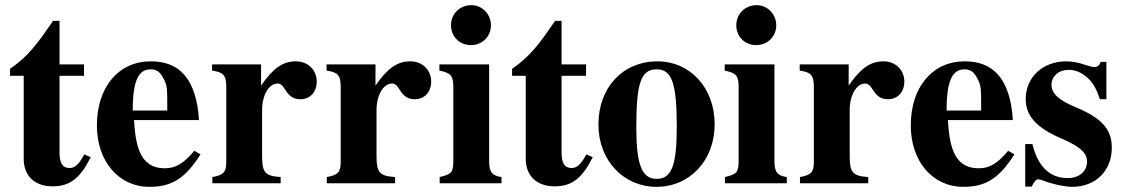

<svg xmlns="http://www.w3.org/2000/svg" viewBox="-20 -711 4362 745"><path d="M307 -112C287 -74 271 -59 250 -59C222 -59 211 -79 211 -119V-417H306V-461H211V-630H186C128 -546 91 -493 19 -444V-417H72V-95C72 -28 115 12 184 12C251 12 291 -19 332 -101Z M734 -126C693 -77 662 -58 619 -58C521 -58 506 -150 500 -245H752C748 -319 730 -382 693 -423C664 -455 623 -473 565 -473C440 -473 356 -373 356 -224C356 -87 439 14 560 14C645 14 698 -17 758 -112ZM629 -282H495C495 -402 519 -442 565 -442C594 -442 606 -425 620 -395C629 -376 629 -355 629 -303Z M993 -461H803V-437C846 -431 858 -420 858 -373V-84C858 -43 848 -32 804 -24V0H1069V-24C1008 -28 997 -42 997 -106V-283C997 -342 1023 -387 1058 -387C1066 -387 1075 -382 1086 -364C1103 -336 1120 -326 1146 -326C1183 -326 1209 -354 1209 -394C1209 -440 1175 -473 1128 -473C1078 -473 1040 -447 993 -379Z M1437 -461H1247V-437C1290 -431 1302 -420 1302 -373V-84C1302 -43 1292 -32 1248 -24V0H1513V-24C1452 -28 1441 -42 1441 -106V-283C1441 -342 1467 -387 1502 -387C1510 -387 1519 -382 1530 -364C1547 -336 1564 -326 1590 -326C1627 -326 1653 -354 1653 -394C1653 -440 1619 -473 1572 -473C1522 -473 1484 -447 1437 -379Z M1885 -613C1885 -656 1851 -691 1809 -691C1764 -691 1730 -657 1730 -613C1730 -569 1763 -536 1807 -536C1851 -536 1885 -569 1885 -613ZM1926 0V-24C1891 -29 1878 -42 1878 -85V-461H1685V-437C1729 -428 1739 -418 1739 -373V-88C1739 -42 1732 -35 1686 -24V0Z M2255 -112C2235 -74 2219 -59 2198 -59C2170 -59 2159 -79 2159 -119V-417H2254V-461H2159V-630H2134C2076 -546 2039 -493 1967 -444V-417H2020V-95C2020 -28 2063 12 2132 12C2199 12 2239 -19 2280 -101Z M2753 -229C2753 -371 2657 -473 2531 -473C2399 -473 2302 -374 2302 -228C2302 -86 2402 14 2527 14C2656 14 2753 -88 2753 -229ZM2606 -218C2606 -69 2586 -17 2528 -17C2470 -17 2449 -73 2449 -218C2449 -389 2467 -442 2528 -442C2587 -442 2606 -389 2606 -218Z M2992 -613C2992 -656 2958 -691 2916 -691C2871 -691 2837 -657 2837 -613C2837 -569 2870 -536 2914 -536C2958 -536 2992 -569 2992 -613ZM3033 0V-24C2998 -29 2985 -42 2985 -85V-461H2792V-437C2836 -428 2846 -418 2846 -373V-88C2846 -42 2839 -35 2793 -24V0Z M3273 -461H3083V-437C3126 -431 3138 -420 3138 -373V-84C3138 -43 3128 -32 3084 -24V0H3349V-24C3288 -28 3277 -42 3277 -106V-283C3277 -342 3303 -387 3338 -387C3346 -387 3355 -382 3366 -364C3383 -336 3400 -326 3426 -326C3463 -326 3489 -354 3489 -394C3489 -440 3455 -473 3408 -473C3358 -473 3320 -447 3273 -379Z M3892 -126C3851 -77 3820 -58 3777 -58C3679 -58 3664 -150 3658 -245H3910C3906 -319 3888 -382 3851 -423C3822 -455 3781 -473 3723 -473C3598 -473 3514 -373 3514 -224C3514 -87 3597 14 3718 14C3803 14 3856 -17 3916 -112ZM3787 -282H3653C3653 -402 3677 -442 3723 -442C3752 -442 3764 -425 3778 -395C3787 -376 3787 -355 3787 -303Z M4273 -326V-471H4251C4245 -456 4239 -451 4226 -451C4220 -451 4211 -453 4195 -458C4163 -469 4140 -473 4117 -473C4026 -473 3960 -411 3960 -327C3960 -261 4001 -215 4102 -172C4171 -142 4198 -117 4198 -85C4198 -46 4168 -20 4123 -20C4053 -20 4007 -65 3986 -152H3958V13H3983C3994 -8 4000 -15 4009 -15C4014 -15 4022 -13 4032 -9C4061 3 4112 14 4140 14C4231 14 4294 -48 4294 -138C4294 -209 4256 -252 4156 -294C4088 -322 4060 -348 4060 -382C4060 -415 4088 -440 4126 -440C4153 -440 4179 -429 4201 -408C4222 -388 4233 -369 4248 -326Z"/></svg>

Font: STIXGeneral
Style: Bold
Weight: 700
Designer: MicroPress Inc., with final additions and corrections provided by Coen Hoffman, Elsevier (retired)
Version: Version 1.1.0